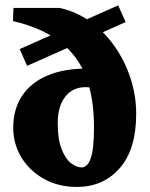

<svg xmlns="http://www.w3.org/2000/svg" viewBox="-20 -702 569 729"><path d="M385.7 -358.4Q367.2 -364.3 345.2 -367.7Q323.2 -371.1 304.7 -371.1Q255.9 -371.1 227.5 -334.5Q199.2 -297.9 199.2 -234.4Q199.2 -172.9 213.9 -135.7Q228.5 -98.6 249.5 -82.5Q270.5 -66.4 290 -66.4Q312.5 -66.4 324.7 -101.6Q336.9 -136.7 336.9 -217.8Q336.9 -331.1 306.2 -411.1Q275.4 -491.2 208 -543.5Q140.6 -595.7 29.3 -622.1L31.2 -671.9H206.1Q269.5 -658.2 322.8 -620.1Q376 -582 415 -526.4Q454.1 -470.7 475.6 -404.8Q497.1 -338.9 497.1 -269.5Q497.1 -134.8 434.6 -63.5Q372.1 7.8 271.5 7.8Q202.1 7.8 147.5 -22.5Q92.8 -52.7 61.5 -104Q30.3 -155.3 30.3 -216.8Q30.3 -288.1 64 -338.4Q97.7 -388.7 159.7 -415Q221.7 -441.4 305.7 -441.4Q331.1 -441.4 360.4 -436Q389.6 -430.7 413.1 -424.8ZM83 -452.1 54.7 -515.6 428.7 -681.6 457 -618.2Z"/></svg>

Font: Crimson Pro Black
Style: Regular
Weight: 900
Designer: Jacques Le Bailly
Foundry: Baron von Fonthausen
Version: Version 1.003